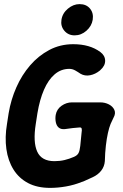

<svg xmlns="http://www.w3.org/2000/svg" viewBox="-20 -898 596 934"><path d="M224 16Q161 16 116.5 -7.5Q72 -31 45.5 -73.5Q19 -116 11 -173Q3 -230 14 -295L22 -347Q33 -413 59.5 -473Q86 -533 126.5 -580Q167 -627 220 -655Q273 -683 336 -683Q417 -683 468 -645Q491 -628 491.5 -603Q492 -578 468 -557L466 -555Q444 -537 418.5 -532Q393 -527 372 -539Q359 -548 345.5 -555.5Q332 -563 317 -563Q277 -563 246 -536.5Q215 -510 194 -461.5Q173 -413 162 -347L154 -295Q140 -207 161 -160.5Q182 -114 245 -114Q271 -114 294 -119.5Q317 -125 340 -135Q356 -142 362 -153.5Q368 -165 370.5 -188.5Q373 -212 377 -254Q379 -264 377.5 -271.5Q376 -279 367 -278Q350 -277 333.5 -275Q317 -273 296 -270Q277 -268 266 -277Q255 -286 251.5 -303.5Q248 -321 251 -339Q256 -367 279.5 -383.5Q303 -400 330 -400H467Q491 -400 510 -390Q529 -380 536.5 -363Q544 -346 532 -325L518 -295Q511 -278 505 -251Q499 -224 495 -189.5Q491 -155 490 -114Q488 -88 472.5 -68Q457 -48 431 -36L387 -16Q385 -15 383 -14.5Q381 -14 378 -13Q341 2 301 9Q261 16 224 16ZM279 -802Q284 -834 310.5 -856Q337 -878 367 -878Q400 -878 418 -856Q436 -834 431 -802Q426 -771 400.5 -748.5Q375 -726 343 -726Q312 -726 293 -748.5Q274 -771 279 -802Z"/></svg>

Font: Winky Sans SemiBold
Style: Italic
Weight: 600
Italic angle: -8.97852°
Designer: Simon Atzbach
Foundry: typofactur
Version: Version 1.205